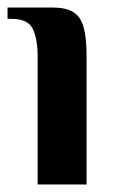

<svg xmlns="http://www.w3.org/2000/svg" viewBox="-21 -490 308 510"><path d="M79 0V-340Q79 -385 66.5 -412.5Q54 -440 9 -440H-1V-470H119Q154 -470 173.5 -458Q193 -446 201 -418Q209 -390 209 -340V0Z"/></svg>

Font: El Messiri
Style: Regular
Weight: 400
Designer: Mohamed Gaber
Foundry: Kief Type Foundry
Version: Version 2.020